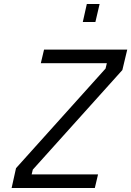

<svg xmlns="http://www.w3.org/2000/svg" viewBox="-20 -940 656 960"><path d="M184.1 -624 200.2 -691.9H616.2L591.8 -589.8L144 -91.8L138.2 -67.9H470.2L454.1 0H38.1L60.1 -99.1L507.8 -597.2L514.2 -624ZM394 -830.1 414.1 -919.9H478L457 -830.1Z"/></svg>

Font: TitilliumWeb-Italic
Style: Italic
Weight: 400
Italic angle: -13°
Version: Version 1.001;PS 57.000;hotconv 1.0.70;makeotf.lib2.5.55311